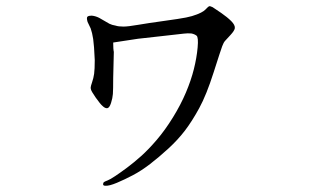

<svg xmlns="http://www.w3.org/2000/svg" viewBox="-20 -601 1040 614"><path d="M342 -465Q342 -443 344 -435L342 -352Q342 -314 341 -300.5Q340 -287 335 -271.5Q330 -256 323 -255Q316 -254 307 -263Q301 -268 286 -289L275 -306Q270 -314 270 -321Q270 -325 274.5 -338Q279 -351 281 -365Q283 -379 283 -409Q281 -456 278 -476Q275 -496 270 -510L260 -531Q256 -545 260 -548Q264 -551 273 -551Q285 -550 297 -544L330 -525Q338 -521 350 -519Q359 -516 375 -516Q389 -516 421 -521.5Q453 -527 504 -534Q555 -541 575 -545Q595 -549 610 -555Q625 -561 631 -565.5Q637 -570 641.5 -575Q646 -580 649 -581Q652 -582 660 -578Q668 -573 687.5 -559.5Q707 -546 719.5 -533.5Q732 -521 731 -511Q730 -503 717 -489Q704 -475 699.5 -470Q695 -465 690.5 -453Q686 -441 663 -369Q640 -297 617 -255Q594 -213 571.5 -183.5Q549 -154 518.5 -126Q488 -98 460 -76.5Q432 -55 405.5 -41Q379 -27 354 -16.5Q329 -6 317 -7Q313 -7 311 -8.5Q309 -10 310 -14Q310 -17 313 -19Q316 -21 324 -24Q332 -27 348.5 -38Q365 -49 386.5 -65Q408 -81 431.5 -102Q455 -123 481.5 -154Q508 -185 533 -225.5Q558 -266 574.5 -305Q591 -344 600 -380Q609 -416 612 -449Q615 -482 608.5 -487Q602 -492 592 -494Q580 -495 568 -493.5Q556 -492 501.5 -486Q447 -480 421 -477Z"/></svg>

Font: ChillKai
Style: Regular
Weight: 400
Designer: ChillType
Foundry: 寒蝉字型
Version: Version 2.000